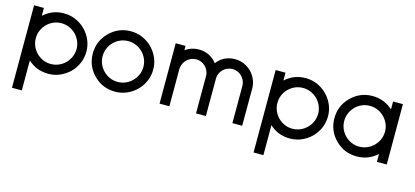

<svg xmlns="http://www.w3.org/2000/svg" viewBox="-60 -969 3482 1611"><g transform="rotate(15 1681.0 -164.0)"><path d="M340.8 2.4Q238.3 2.4 164.1 -65.9V194.3H78.6V-522H164.1V-453.6Q238.3 -522 340.8 -522Q394.5 -522 442.1 -501.2Q489.7 -480.5 525.6 -444.6Q561.5 -408.7 582.5 -361.1Q603.5 -313.5 603.5 -259.8Q603.5 -205.6 582.8 -158Q562 -110.4 526.1 -74.7Q490.2 -39.1 442.4 -18.3Q394.5 2.4 340.8 2.4ZM340.8 -82.5Q377 -82.5 409.2 -96.4Q441.4 -110.4 465.6 -134.5Q489.7 -158.7 503.9 -190.9Q518.1 -223.1 518.1 -259.8Q518.1 -295.9 503.9 -328.1Q489.7 -360.4 465.6 -384.5Q441.4 -408.7 409.2 -422.6Q377 -436.5 340.8 -436.5Q304.2 -436.5 272.2 -422.6Q240.2 -408.7 216.1 -384.5Q191.9 -360.4 178 -328.1Q164.1 -295.9 164.1 -259.8Q164.1 -223.1 178 -190.9Q191.9 -158.7 216.1 -134.5Q240.2 -110.4 272.2 -96.4Q304.2 -82.5 340.8 -82.5Z M921.4 2.4Q812.5 2.4 735.8 -74.2Q659.2 -150.9 659.2 -259.8Q659.2 -368.2 735.8 -444.8Q813 -522 921.4 -522Q975.1 -522 1022.7 -501.2Q1070.3 -480.5 1106.2 -444.6Q1142.1 -408.7 1163.1 -361.1Q1184.1 -313.5 1184.1 -259.8Q1184.1 -205.6 1163.3 -158Q1142.6 -110.4 1106.7 -74.7Q1070.8 -39.1 1022.9 -18.3Q975.1 2.4 921.4 2.4ZM921.4 -82.5Q957.5 -82.5 989.7 -96.4Q1022 -110.4 1046.1 -134.5Q1070.3 -158.7 1084.5 -190.9Q1098.6 -223.1 1098.6 -259.8Q1098.6 -295.9 1084.5 -328.1Q1070.3 -360.4 1046.1 -384.5Q1022 -408.7 989.7 -422.6Q957.5 -436.5 921.4 -436.5Q884.8 -436.5 852.8 -422.6Q820.8 -408.7 796.6 -384.5Q772.5 -360.4 758.5 -328.1Q744.6 -295.9 744.6 -259.8Q744.6 -223.1 758.5 -190.9Q772.5 -158.7 796.6 -134.5Q820.8 -110.4 852.8 -96.4Q884.8 -82.5 921.4 -82.5Z M1309.1 2.4V-522H1394.5V-484.4Q1446.3 -522 1511.2 -522Q1608.9 -522 1668.9 -445.3Q1728 -522 1826.7 -522Q1867.2 -522 1902.8 -506.8Q1938.5 -491.7 1965.6 -465.3Q1992.7 -439 2009 -404.1Q2025.4 -369.1 2027.3 -329.6L2026.9 2.4H1941.9V-329.6Q1939.9 -351.6 1930.2 -371.1Q1920.4 -390.6 1905 -405.3Q1889.6 -419.9 1869.4 -428.2Q1849.1 -436.5 1826.7 -436.5Q1803.7 -436.5 1783.4 -428.2Q1763.2 -419.9 1747.8 -405.3Q1732.4 -390.6 1722.9 -371.1Q1713.4 -351.6 1711.9 -329.6L1711.4 2.4H1626V-329.6Q1624.5 -351.6 1614.7 -371.1Q1605 -390.6 1589.6 -405.3Q1574.2 -419.9 1554 -428.2Q1533.7 -436.5 1511.2 -436.5Q1488.3 -436.5 1468 -428Q1447.8 -419.4 1432.1 -405Q1416.5 -390.6 1407 -371.1Q1397.5 -351.6 1396 -329.6H1394.5V2.4Z M2439.5 2.4Q2336.9 2.4 2262.7 -65.9V194.3H2177.2V-522H2262.7V-453.6Q2336.9 -522 2439.5 -522Q2493.2 -522 2540.8 -501.2Q2588.4 -480.5 2624.3 -444.6Q2660.2 -408.7 2681.2 -361.1Q2702.1 -313.5 2702.1 -259.8Q2702.1 -205.6 2681.4 -158Q2660.6 -110.4 2624.8 -74.7Q2588.9 -39.1 2541 -18.3Q2493.2 2.4 2439.5 2.4ZM2439.5 -82.5Q2475.6 -82.5 2507.8 -96.4Q2540 -110.4 2564.2 -134.5Q2588.4 -158.7 2602.5 -190.9Q2616.7 -223.1 2616.7 -259.8Q2616.7 -295.9 2602.5 -328.1Q2588.4 -360.4 2564.2 -384.5Q2540 -408.7 2507.8 -422.6Q2475.6 -436.5 2439.5 -436.5Q2402.8 -436.5 2370.8 -422.6Q2338.9 -408.7 2314.7 -384.5Q2290.5 -360.4 2276.6 -328.1Q2262.7 -295.9 2262.7 -259.8Q2262.7 -223.1 2276.6 -190.9Q2290.5 -158.7 2314.7 -134.5Q2338.9 -110.4 2370.8 -96.4Q2402.8 -82.5 2439.5 -82.5Z M3020 2.4Q2911.1 2.4 2834.5 -74.2Q2757.8 -150.9 2757.8 -259.8Q2757.8 -368.2 2834.5 -444.8Q2911.6 -522 3020 -522Q3121.6 -522 3197.3 -453.6V-522H3282.7V2.4H3197.3V-65.9Q3121.6 2.4 3020 2.4ZM3020 -82.5Q3056.2 -82.5 3088.4 -96.4Q3120.6 -110.4 3144.8 -134.5Q3168.9 -158.7 3183.1 -190.9Q3197.3 -223.1 3197.3 -259.8Q3197.3 -295.9 3183.1 -328.1Q3168.9 -360.4 3144.8 -384.5Q3120.6 -408.7 3088.4 -422.6Q3056.2 -436.5 3020 -436.5Q2983.4 -436.5 2951.4 -422.6Q2919.4 -408.7 2895.3 -384.5Q2871.1 -360.4 2857.2 -328.1Q2843.3 -295.9 2843.3 -259.8Q2843.3 -223.1 2857.2 -190.9Q2871.1 -158.7 2895.3 -134.5Q2919.4 -110.4 2951.4 -96.4Q2983.4 -82.5 3020 -82.5Z"/></g></svg>

Font: Proletarsk
Style: Regular
Weight: 400
Designer: Peter Wiegel, original typeface by Carl Albert Fahrenwaldt 1901
Foundry: Peter Wiegel
Version: Version 1.000 2010 initial release